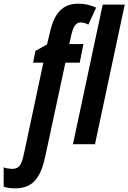

<svg xmlns="http://www.w3.org/2000/svg" viewBox="-137 -785 699 1045"><path d="M-53 240C53 240 89 166 112 54L219 -444H297L317 -545H240L250 -590C260 -634 272 -663 303 -663C315 -663 331 -658 344 -651L386 -743C354 -759 321 -765 288 -765C179 -765 149 -677 130 -589L119 -543L56 -508L43 -444H99L-5 44C-16 97 -25 134 -70 134C-83 134 -105 131 -117 126V231C-95 239 -75 240 -53 240ZM260 0H380L542 -760H422Z"/></svg>

Font: Noto Sans ExtraCondensed
Style: Bold Italic
Weight: 700
Width: 2
Italic angle: -12°
Designer: Monotype Design Team
Foundry: Monotype Imaging Inc.
Version: Version 2.013